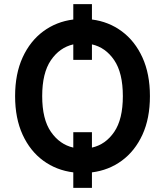

<svg xmlns="http://www.w3.org/2000/svg" viewBox="-20 -829 801 931"><path d="M425.8 -809.1V-734.4Q507.3 -724.1 570.8 -677Q634.3 -629.9 670.7 -550.3Q707 -470.7 707 -362.8Q707 -254.9 670.7 -175.8Q634.3 -96.7 570.8 -50Q507.3 -3.4 425.8 6.8V82H335.4V6.8Q253.4 -3.4 189.7 -50Q126 -96.7 89.6 -176Q53.2 -255.4 53.2 -362.8Q53.2 -470.7 89.6 -550.3Q126 -629.9 189.7 -677Q253.4 -724.1 335.4 -734.4V-809.1ZM425.8 -188V-113.3Q491.7 -127.9 533.7 -189.2Q575.7 -250.5 575.7 -362.8Q575.7 -475.6 533.7 -537.4Q491.7 -599.1 425.8 -613.8V-538.6H335.4V-613.8Q269 -598.6 226.8 -536.9Q184.6 -475.1 184.6 -362.8Q184.6 -250.5 227.1 -189.5Q269.5 -128.4 335.4 -113.3V-188Z"/></svg>

Font: Inter Semi Bold
Style: Regular
Weight: 600
Designer: Rasmus Andersson
Foundry: rsms
Version: Version 4.000;git-e0f93cc